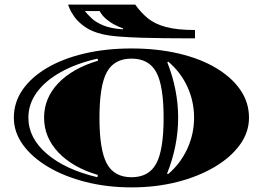

<svg xmlns="http://www.w3.org/2000/svg" viewBox="-20 -790 1139 832"><path d="M550 22Q444 22 351.5 -1.5Q259 -25 189 -66.5Q119 -108 79.5 -162.5Q40 -217 40 -280Q40 -346 77.5 -400.5Q115 -455 183.5 -495.5Q252 -536 345.5 -558Q439 -580 550 -580Q661 -580 754.5 -558Q848 -536 916 -495.5Q984 -455 1021.5 -400.5Q1059 -346 1059 -280Q1059 -217 1019.5 -162.5Q980 -108 910 -66.5Q840 -25 748 -1.5Q656 22 550 22ZM402 -22 404 -32Q295 -64 233 -129.5Q171 -195 171 -280Q171 -365 232.5 -429.5Q294 -494 405 -527L403 -536Q310 -515 242.5 -477Q175 -439 139 -389Q103 -339 103 -280Q103 -192 183 -123.5Q263 -55 402 -22ZM550 -22Q625 -22 657 -81Q689 -140 689 -279Q689 -419 657 -477.5Q625 -536 550 -536Q475 -536 443 -477.5Q411 -419 411 -279Q411 -140 443 -81Q475 -22 550 -22ZM708 -35Q762 -81 791.5 -145Q821 -209 821 -280Q821 -351 792 -414Q763 -477 709 -523L705 -520Q752 -400 752 -280Q752 -158 704 -38ZM771 -624Q738 -624 691 -624.5Q644 -625 593.5 -626.5Q543 -628 497.5 -631.5Q452 -635 423 -642Q377 -653 347.5 -674Q318 -695 302.5 -717Q287 -739 281 -754.5Q275 -770 275 -770H566Q591 -735 621 -710.5Q651 -686 699 -673Q747 -660 825 -660V-624ZM513 -663V-667Q498 -672 477.5 -682.5Q457 -693 439 -708.5Q421 -724 412 -742H348Q357 -730 375.5 -712Q394 -694 427.5 -680Q461 -666 513 -663Z"/></svg>

Font: Diplomata
Style: Regular
Weight: 400
Designer: Eduardo Rodriguez Tunni
Foundry: Eduardo Rodriguez Tunni
Version: Version 1.002; ttfautohint (v1.8.4.7-5d5b);gftools[0.9.23]